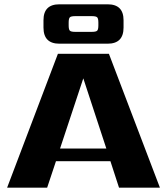

<svg xmlns="http://www.w3.org/2000/svg" viewBox="-20 -872 775 892"><path d="M299 -767V-754Q299 -735 304.5 -729.5Q310 -724 329 -724H407Q426 -724 431.5 -729.5Q437 -735 437 -754V-767Q437 -786 431.5 -791.5Q426 -797 407 -797H329Q310 -797 304.5 -791.5Q299 -786 299 -767ZM480 -669H256Q182 -669 182 -744V-778Q182 -852 256 -852H480Q554 -852 554 -778V-744Q554 -669 480 -669ZM259 -182H474L367 -508ZM533 0 493 -123H240L199 0H13L249 -622H486L723 0Z"/></svg>

Font: Sarpanch ExtraBold
Style: Regular
Weight: 800
Designer: Manushi Parikh (Devanagari and Latin), Jyotish Sonowal (Devanagari)
Foundry: Indian Type Foundry
Version: Version 2.004;PS 1.0;hotconv 1.0.78;makeotf.lib2.5.61930; tt